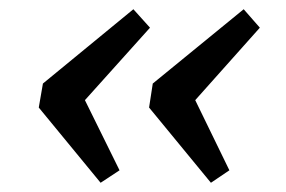

<svg xmlns="http://www.w3.org/2000/svg" viewBox="-20 -446 620 416"><path d="M437 -50 303 -213 311 -265 508 -426 543 -386 403 -229 477 -77ZM198 -50 64 -213 73 -265 269 -426 305 -386 164 -229 239 -77Z"/></svg>

Font: Sometype Mono SemiBold
Style: Italic
Weight: 600
Italic angle: -12°
Designer: Ryoichi Tsunekawa
Foundry: Dharma Type
Version: Version 1.001